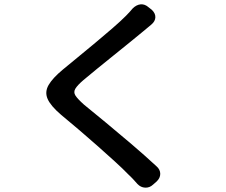

<svg xmlns="http://www.w3.org/2000/svg" viewBox="-20 -811 1040 883"><path d="M678 -766Q695 -750 694.5 -731.5Q694 -713 676 -698Q669 -693 658 -683Q647 -673 640 -668Q615 -647 579 -618Q543 -589 503.5 -557Q464 -525 427.5 -495.5Q391 -466 364 -443Q336 -419 326.5 -403Q317 -387 327 -371.5Q337 -356 366 -330Q409 -295 466 -248Q523 -201 584.5 -148.5Q646 -96 700 -46Q717 -31 717 -11.5Q717 8 700 24L684 38Q668 53 647.5 52Q627 51 612 35Q606 28 593.5 14.5Q581 1 570 -9Q545 -35 507 -69.5Q469 -104 425.5 -142.5Q382 -181 339 -217.5Q296 -254 261 -283Q213 -324 199 -356Q185 -388 203.5 -420Q222 -452 269 -491Q298 -515 337 -547Q376 -579 417.5 -613.5Q459 -648 496.5 -680.5Q534 -713 559 -738Q568 -747 577 -757Q586 -767 590 -772Q607 -789 626.5 -791Q646 -793 664 -777Z"/></svg>

Font: Chiron GoRound TC M
Style: Regular
Weight: 500
Designer: Ryoko NISHIZUKA 西塚涼子 (kana, bopomofo & ideographs); Paul D. Hunt (Latin, Greek & Cyrillic); Sandoll Communications 산돌커뮤니
Foundry: Adobe
Version: Version 1.000;hotconv 1.1.1;makeotfexe 2.6.0